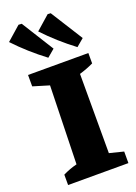

<svg xmlns="http://www.w3.org/2000/svg" viewBox="-196 -1008 763 1077"><g transform="rotate(-20 185.5 -470.0)"><path d="M15 0V-62Q55 -82 99 -93L111 -560L15 -589V-657H375V-595Q335 -576 291 -563V-90L375 -69V0ZM155 -709Q58 -782 -22 -867L61 -940L80 -939L200 -747ZM329 -709Q232 -782 152 -867L235 -940L253 -939L374 -747Z"/></g></svg>

Font: Piazzolla ExtraBold
Style: Regular
Weight: 800
Designer: Juan Pablo del Peral
Foundry: Huerta Tipografica
Version: Version 1.330